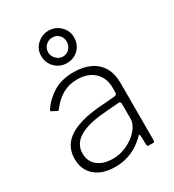

<svg xmlns="http://www.w3.org/2000/svg" viewBox="-193 -907 927 1025"><g transform="rotate(-30 270.0 -394.5)"><path d="M402 -70Q362 -30 316 -10Q270 10 215 10Q136 10 91 -29Q46 -68 46 -135Q46 -187 74 -223.5Q102 -260 158 -281.5Q214 -303 296 -310L395 -318Q403 -319 407.5 -322.5Q412 -326 412 -333V-363Q412 -425 373 -461Q334 -497 269 -497Q219 -497 179 -474.5Q139 -452 106 -408Q103 -404 101 -402.5Q99 -401 95 -403L65 -419Q62 -421 61.5 -423Q61 -425 64 -430Q96 -478 147 -509Q198 -540 271 -540Q330 -540 373 -519.5Q416 -499 438.5 -460Q461 -421 461 -368V-11Q461 -5 458.5 -2.5Q456 0 451 0H425Q421 0 418 -2.5Q415 -5 415 -11L413 -68Q411 -81 402 -70ZM412 -263Q412 -280 398 -278L314 -271Q258 -267 217 -256.5Q176 -246 149.5 -229.5Q123 -213 110 -190.5Q97 -168 97 -140Q97 -90 132 -62Q167 -34 226 -34Q262 -34 296 -47Q330 -60 357 -81Q384 -103 398 -126.5Q412 -150 412 -171V-263ZM368 -700Q368 -656 339 -627.5Q310 -599 267 -599Q225 -599 195.5 -628.5Q166 -658 166 -702Q166 -729 179.5 -750.5Q193 -772 216.5 -785.5Q240 -799 267 -799Q295 -799 318 -785.5Q341 -772 354.5 -750Q368 -728 368 -700ZM323 -699Q323 -724 307 -740.5Q291 -757 266 -757Q243 -757 225.5 -740.5Q208 -724 208 -699Q208 -676 225.5 -658Q243 -640 266 -640Q291 -640 307 -658Q323 -676 323 -699Z"/></g></svg>

Font: Libre Franklin ExtraLight
Style: Regular
Weight: 250
Designer: Pablo Impallari, Rodrigo Fuenzalida, Nhung Nguyen
Foundry: Impallari Type
Version: Version 3.000